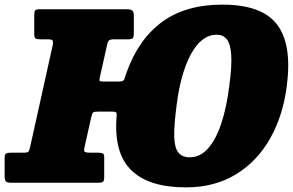

<svg xmlns="http://www.w3.org/2000/svg" viewBox="-47 -790 1266 830"><path d="M401 -437.5H465Q487 -437.5 489.8 -446Q492.5 -454.5 498.5 -472Q549.5 -618 652 -694Q754.5 -770 914 -770Q1085 -770 1150.5 -684.2Q1216 -598.5 1193 -420Q1177 -291 1121 -191.8Q1065 -92.5 972.8 -36.2Q880.5 20 756.5 20Q595.5 20 520 -54.8Q444.5 -129.5 457 -285Q458.5 -298.5 455.8 -303Q453 -307.5 437 -307.5H377Q361 -307.5 356.2 -304.5Q351.5 -301.5 347.5 -283.5L318 -152Q314.5 -136.5 320.2 -133.2Q326 -130 342.5 -130H374Q386.5 -130 395 -127.8Q403.5 -125.5 403.5 -113V-25Q403.5 -8 398 -4Q392.5 0 376 0H2.5Q-15 0 -21 -5.2Q-27 -10.5 -27 -28V-105.5Q-27 -122.5 -21 -126.2Q-15 -130 0.5 -130H57Q71.5 -130 75.5 -134.2Q79.5 -138.5 83 -153.5L180.5 -593Q184 -609 180.5 -614.5Q177 -620 161 -620H127.5Q112 -620 106.5 -623.8Q101 -627.5 101 -644V-721.5Q101 -739.5 104.8 -744.8Q108.5 -750 126.5 -750H500Q518 -750 524.8 -744.5Q531.5 -739 531.5 -722V-647Q531.5 -629 526.5 -624.5Q521.5 -620 504.5 -620H446Q429.5 -620 424 -614.8Q418.5 -609.5 415.5 -594L385 -457.5Q381.5 -443 384 -440.2Q386.5 -437.5 401 -437.5ZM716.5 -335Q705 -249 706.2 -200Q707.5 -151 724 -130.5Q740.5 -110 773.5 -110Q818 -110 852 -148Q886 -186 909.2 -255Q932.5 -324 944 -417.5Q956 -505 952.5 -553.2Q949 -601.5 933 -620.8Q917 -640 890 -640Q825 -640 779.5 -557.8Q734 -475.5 716.5 -335Z"/></svg>

Font: Besley* Narrow Fatface
Style: Italic
Weight: 900
Width: 4
Italic angle: -13°
Designer: Owen Earl
Foundry: indestructible type*
Version: Version 3.000; ttfautohint (v1.8.3)